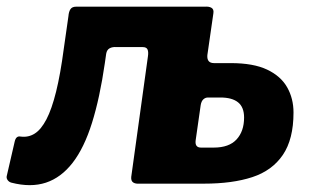

<svg xmlns="http://www.w3.org/2000/svg" viewBox="-34 -550 941 575"><path d="M384 0Q372 1 365 -3.5Q358 -8 359 -20L409 -381Q411 -394 408 -401.5Q405 -409 393 -409H315Q303 -410 294.5 -405.5Q286 -401 284 -389L280 -361Q265 -257 241.5 -182Q218 -107 183.5 -62.5Q149 -18 103.5 -3Q58 12 0 -3Q-7 -5 -11 -10.5Q-15 -16 -14 -22L10 -126Q14 -144 28 -141Q51 -138 70 -150Q89 -162 105 -192.5Q121 -223 134 -275.5Q147 -328 157 -404L171 -502Q172 -515 177 -522.5Q182 -530 194 -530H580Q592 -531 599.5 -526.5Q607 -522 605 -510L587 -385Q585 -361 607 -361H657Q725 -361 766 -341.5Q807 -322 826 -288.5Q845 -255 845 -213Q845 -133 813 -86Q781 -39 721.5 -19.5Q662 0 577 0ZM568 -108H606Q652 -108 674.5 -132.5Q697 -157 697 -198Q697 -229 679 -243.5Q661 -258 626 -258H589Q581 -258 575 -252.5Q569 -247 567 -235L552 -130Q549 -108 568 -108Z"/></svg>

Font: Libre Franklin ExtraBold
Style: Italic
Weight: 800
Italic angle: -8°
Designer: Pablo Impallari, Rodrigo Fuenzalida, Nhung Nguyen
Foundry: Impallari Type
Version: Version 3.000